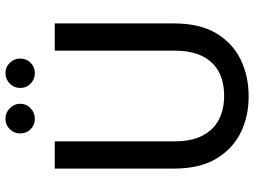

<svg xmlns="http://www.w3.org/2000/svg" viewBox="-134 -787 933 705"><g transform="rotate(-90 332.5 -434.5)"><path d="M331 12Q257 12 197.5 -17.5Q138 -47 102 -107.5Q66 -168 66 -262V-700H166V-261Q166 -198 187 -157.5Q208 -117 245.5 -97.5Q283 -78 333 -78Q384 -78 421 -97.5Q458 -117 478.5 -157.5Q499 -198 499 -261V-700H599V-262Q599 -168 563 -107.5Q527 -47 466.5 -17.5Q406 12 331 12ZM249 -773Q226 -773 210.5 -788.5Q195 -804 195 -827Q195 -849 210.5 -865Q226 -881 249 -881Q271 -881 287.5 -865Q304 -849 304 -827Q304 -804 287.5 -788.5Q271 -773 249 -773ZM417 -773Q394 -773 378 -788.5Q362 -804 362 -827Q362 -849 378 -865Q394 -881 417 -881Q439 -881 454.5 -865Q470 -849 470 -827Q470 -804 454.5 -788.5Q439 -773 417 -773Z"/></g></svg>

Font: DM Sans 24pt Medium
Style: Regular
Weight: 500
Designer: Colophon Foundry, Jonny Pinhorn
Foundry: Colophon Foundry
Version: Version 4.004;gftools[0.9.30]